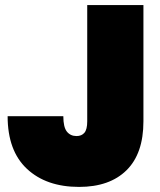

<svg xmlns="http://www.w3.org/2000/svg" viewBox="-20 -728 630 755"><path d="M544 -708V-251Q544 -124 477.5 -58.5Q411 7 291 7Q162 7 86 -64Q10 -135 10 -271H229Q229 -228 243 -210.5Q257 -193 281 -193Q301 -193 312 -206Q323 -219 323 -251V-708Z"/></svg>

Font: Poppins Black A&M
Style: Regular
Weight: 900
Designer: Ninad Kale (Devanagari), Jonny Pinhorn (Latin)
Foundry: Indian Type Foundry
Version: 4.004